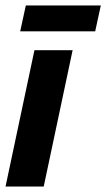

<svg xmlns="http://www.w3.org/2000/svg" viewBox="-25 -684 389 704"><path d="M-4.7 0 101.3 -500H241.3L135.3 0ZM69.7 -664H344.7L324 -569H49Z"/></svg>

Font: Epunda Slab Light
Style: Italic
Weight: 300
Italic angle: -12°
Designer: Simon Atzbach
Foundry: typofactur
Version: Version 1.102